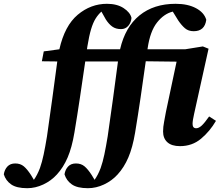

<svg xmlns="http://www.w3.org/2000/svg" viewBox="-180 -753 1159 1009"><path d="M282 236Q226 236 197.5 216Q169 196 159 163Q163 138 178 122Q193 106 219 106Q246 106 264 121Q282 136 302 167L317 192Q335 167 349 130Q360 99 368.5 58.5Q377 18 386 -37Q400 -133 413.5 -232Q427 -331 440 -430H268Q254 -334 240 -239.5Q226 -145 211 -56Q198 22 175.5 74.5Q153 127 119 164Q89 197 47.5 216.5Q6 236 -37 236Q-93 236 -121.5 216Q-150 196 -160 163Q-156 138 -141 122Q-126 106 -100 106Q-73 106 -55 121Q-37 136 -17 167L-2 192Q16 167 30 130Q41 99 49.5 58.5Q58 18 67 -37Q81 -134 94.5 -233Q108 -332 121 -430L40 -431L50 -483L132 -494Q160 -618 228.5 -675.5Q297 -733 382 -733Q435 -733 469.5 -710.5Q504 -688 511 -659Q509 -634 494 -617Q479 -600 456 -600Q429 -600 410.5 -613Q392 -626 376 -651L353 -692Q336 -677 322.5 -655.5Q309 -634 298.5 -599Q288 -564 279 -508Q278 -504 278 -501Q278 -498 277 -494H449H451Q478 -611 553 -672Q628 -733 743 -733Q807 -733 850 -710Q893 -687 904 -649Q896 -589 838 -589Q810 -589 792 -604.5Q774 -620 757 -645L728 -692Q682 -681 645.5 -635Q609 -589 596 -500L595 -494H793L886 -509L916 -497L840 -154Q832 -119 832 -102Q832 -79 851 -79Q865 -79 880.5 -93.5Q896 -108 919 -141L955 -118Q923 -63 876.5 -24Q830 15 766 15Q722 15 699.5 -5.5Q677 -26 677 -62Q677 -86 682.5 -113.5Q688 -141 692 -165L748 -429L586 -431Q573 -337 559 -241.5Q545 -146 530 -56Q517 22 494.5 74.5Q472 127 438 164Q408 197 366.5 216.5Q325 236 282 236Z"/></svg>

Font: Source Serif 4 SmText
Style: Bold Italic
Weight: 700
Italic angle: -12°
Designer: Frank Grießhammer
Foundry: Adobe
Version: Version 4.005;hotconv 1.1.0;makeotfexe 2.6.0